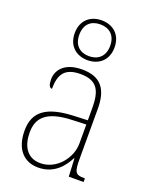

<svg xmlns="http://www.w3.org/2000/svg" viewBox="-152 -896 779 988"><g transform="rotate(20 237.0 -402.0)"><path d="M231 -596C292 -596 340 -634 340 -705C340 -776 292 -814 231 -814C170 -814 122 -776 122 -705C122 -634 170 -596 231 -596ZM231 -618C183 -618 147 -646 147 -705C147 -765 183 -792 231 -792C279 -792 316 -765 316 -705C316 -646 279 -618 231 -618ZM181 10C269 10 315 -51 339 -99H341L346 0H427V-20H422C374 -20 367 -33 367 -107V-379C367 -486 326 -542 223 -542C123 -542 89 -487 89 -440C89 -410 96 -395 110 -395C110 -475 137 -517 223 -517C318 -517 339 -464 339 -371V-306L264 -303C118 -297 51 -251 51 -146C51 -40 106 10 181 10ZM184 -15C109 -15 79 -74 79 -145C79 -226 124 -275 262 -280L339 -283V-178C339 -100 273 -15 184 -15Z"/></g></svg>

Font: Noto Serif Armenian SemiCondensed Thin
Style: Regular
Weight: 100
Width: 4
Designer: Monotype Design Team
Foundry: Monotype Imaging Inc.
Version: Version 2.008